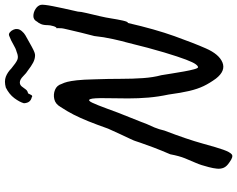

<svg xmlns="http://www.w3.org/2000/svg" viewBox="-113 -779 980 794"><g transform="rotate(-90 377.0 -382.0)"><path d="M103 77Q86 66 80.5 53.5Q75 41 76.5 25.5Q78 10 83 -9Q91 -41 100.5 -62.5Q110 -84 119.5 -107.5Q129 -131 136 -168Q152 -205 164.5 -238Q177 -271 184 -292Q191 -313 191 -313Q192 -317 200 -334Q208 -351 219.5 -375.5Q231 -400 242 -425Q259 -473 272.5 -506.5Q286 -540 300 -567.5Q314 -595 332 -622Q344 -643 364 -647.5Q384 -652 402.5 -644.5Q421 -637 427 -617Q432 -607 435.5 -593.5Q439 -580 442 -554Q445 -528 446 -480Q448 -423 448 -373Q448 -323 451 -280.5Q454 -238 463 -205Q466 -187 470 -161.5Q474 -136 478.5 -111Q483 -86 487.5 -69.5Q492 -53 496 -53Q501 -53 508.5 -63Q516 -73 527.5 -103Q539 -133 557 -192.5Q575 -252 599 -350Q604 -367 612.5 -405Q621 -443 625 -482Q632 -507 639 -537Q646 -567 651.5 -590Q657 -613 657 -616Q657 -623 657.5 -628Q658 -633 657 -638Q662 -638 666 -651.5Q670 -665 670 -675Q670 -692 674.5 -702.5Q679 -713 684 -718Q692 -734 707.5 -734Q723 -734 737 -725Q751 -716 754 -703Q756 -692 748.5 -653.5Q741 -615 726 -550Q726 -539 720 -514Q714 -489 707.5 -461Q701 -433 698 -413Q694 -387 689 -364.5Q684 -342 679 -343Q653 -230 624.5 -150.5Q596 -71 574 -21Q550 34 515.5 48Q481 62 449 21Q430 -5 418 -30Q406 -55 398 -89Q390 -123 383 -175Q374 -217 370.5 -258Q367 -299 367 -342Q367 -385 368 -433Q369 -487 364 -499Q359 -511 349.5 -491Q340 -471 325 -430Q318 -410 308 -384Q298 -358 287.5 -332.5Q277 -307 270 -288.5Q263 -270 261 -265Q255 -253 247 -233.5Q239 -214 234 -192Q198 -98 180.5 -34.5Q163 29 155 51Q145 79 135.5 86.5Q126 94 103 77ZM546 -727Q530 -727 515 -735Q500 -743 482 -757Q473 -762 459 -776Q445 -790 433 -790Q423 -790 416.5 -782Q410 -774 404.5 -766Q399 -758 388 -756Q385 -749 381 -742.5Q377 -736 371 -741Q361 -743 354.5 -750.5Q348 -758 347 -773Q352 -791 368 -812.5Q384 -834 412 -848Q438 -855 456.5 -848Q475 -841 491 -825Q515 -805 527.5 -800Q540 -795 559 -803Q574 -807 589.5 -816.5Q605 -826 626 -834Q633 -837 640 -831.5Q647 -826 651 -817Q655 -808 654 -802Q654 -792 645.5 -782Q637 -772 628 -767Q598 -750 581.5 -741Q565 -732 557.5 -729.5Q550 -727 546 -727Z"/></g></svg>

Font: Caveat SemiBold
Style: Regular
Weight: 600
Designer: Pablo Impallari
Foundry: Pablo Impallari
Version: Version 2.000